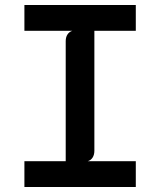

<svg xmlns="http://www.w3.org/2000/svg" viewBox="-20 -747 640 767"><path d="M77.5 0V-103H242.5V-582.5Q242.5 -598.5 249.5 -609.2Q256.5 -620 269 -624H77.5V-727H522.5V-624H357V-144.5Q357 -129 350.2 -118Q343.5 -107 330.5 -103H522.5V0Z"/></svg>

Font: Spline Sans Mono Medium
Style: Regular
Weight: 500
Monospace: yes
Version: Version 1.004